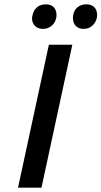

<svg xmlns="http://www.w3.org/2000/svg" viewBox="-20 -864 467 884"><path d="M63 0 205 -658H313L171 0ZM178 -731Q160 -731 147.5 -739.5Q135 -748 130 -763Q125 -778 130 -795Q135 -818 151 -831Q167 -844 191 -844Q209 -844 220.5 -836.5Q232 -829 237 -814.5Q242 -800 239 -782Q235 -760 218 -745.5Q201 -731 178 -731ZM365 -731Q347 -731 335 -739.5Q323 -748 318.5 -763Q314 -778 317 -795Q321 -818 337.5 -831Q354 -844 377 -844Q395 -844 407 -836.5Q419 -829 424 -814.5Q429 -800 426 -782Q421 -760 404.5 -745.5Q388 -731 365 -731Z"/></svg>

Font: Ysabeau Infant SemiBold
Style: Italic
Weight: 600
Italic angle: -12°
Designer: Christian Thalmann (Catharsis Fonts)
Version: Version 2.002; featfreeze: ss01,ss02,lnum